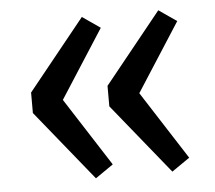

<svg xmlns="http://www.w3.org/2000/svg" viewBox="-42 -581 659 588"><g transform="rotate(-5 287.5 -287.0)"><path d="M55 -318V-255L230 -39L285 -77L150 -287L285 -497L230 -535ZM290 -318V-255L465 -39L520 -77L385 -287L520 -497L465 -535Z"/></g></svg>

Font: Fira Sans
Style: Regular
Weight: 400
Designer: Carrois Corporate & Edenspiekermann AG
Foundry: Carrois Corporate GbR & Edenspiekermann AG
Version: Version 4.203